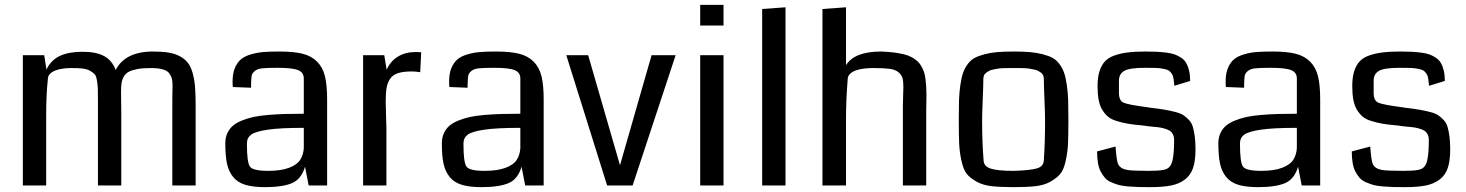

<svg xmlns="http://www.w3.org/2000/svg" viewBox="-20 -763 6032 790"><path d="M785 0H689V-325Q689 -380 690 -409Q690 -427 687.5 -438Q685 -449 677 -460.5Q669 -472 650 -477.5Q631 -483 601 -483Q568 -483 546 -479Q524 -475 510.5 -468Q497 -461 489.5 -448Q482 -435 480 -420.5Q478 -406 478 -383Q478 -372 478.5 -344.5Q479 -317 479 -300V0H383V-343Q383 -345 383 -350Q383 -383 382.5 -397.5Q382 -412 379 -431Q376 -450 370 -457Q364 -464 351 -471.5Q338 -479 320 -481Q302 -483 274 -483Q257 -483 241 -481Q225 -479 210.5 -474Q196 -469 186.5 -460Q177 -451 177 -438Q170 -373 170 -295V0H74V-536H162L171 -477Q191 -517 227.5 -533.5Q264 -550 320 -550Q375 -550 408 -532.5Q441 -515 456 -475Q495 -551 610 -551Q648 -551 674.5 -546.5Q701 -542 721 -531Q741 -520 753 -504.5Q765 -489 772.5 -463Q780 -437 782.5 -405.5Q785 -374 785 -329Z M1326 0H1250L1235 -77Q1220 -26 1181.5 -9.5Q1143 7 1070 7Q1021 7 989.5 -2.5Q958 -12 939.5 -34.5Q921 -57 914 -89.5Q907 -122 907 -173Q907 -196 915 -214Q923 -232 937 -244.5Q951 -257 974 -266.5Q997 -276 1022 -281.5Q1047 -287 1082.5 -290Q1118 -293 1151.5 -294Q1185 -295 1230 -295V-440Q1230 -465 1206.5 -474.5Q1183 -484 1123 -484Q1081 -484 1060 -482Q1039 -480 1028 -470.5Q1017 -461 1015.5 -451.5Q1014 -442 1013 -417Q1013 -408 1013 -402L938 -405Q937 -413 937 -428Q937 -461 946.5 -483.5Q956 -506 971.5 -519Q987 -532 1013 -539.5Q1039 -547 1065 -549Q1091 -551 1130 -551Q1188 -551 1224.5 -542Q1261 -533 1284.5 -509.5Q1308 -486 1317 -449.5Q1326 -413 1326 -354ZM1230 -153V-237Q1134 -237 1082.5 -229.5Q1031 -222 1013.5 -209Q996 -196 996 -173Q996 -172 996 -170Q996 -96 1008 -78Q1020 -60 1083 -60Q1136 -60 1169 -72.5Q1202 -85 1215 -105Q1228 -125 1230 -153Z M1713 -548 1709 -466Q1690 -469 1674 -469Q1639 -469 1617.5 -462Q1596 -455 1585 -438.5Q1574 -422 1570.5 -400.5Q1567 -379 1567 -344Q1567 -324 1568.5 -285.5Q1570 -247 1570 -230V0H1474V-536H1561L1571 -476Q1586 -511 1617 -530Q1648 -549 1691 -549Q1702 -549 1713 -548Z M2217 0H2141L2126 -77Q2111 -26 2072.5 -9.5Q2034 7 1961 7Q1912 7 1880.5 -2.5Q1849 -12 1830.5 -34.5Q1812 -57 1805 -89.5Q1798 -122 1798 -173Q1798 -196 1806 -214Q1814 -232 1828 -244.5Q1842 -257 1865 -266.5Q1888 -276 1913 -281.5Q1938 -287 1973.5 -290Q2009 -293 2042.5 -294Q2076 -295 2121 -295V-440Q2121 -465 2097.5 -474.5Q2074 -484 2014 -484Q1972 -484 1951 -482Q1930 -480 1919 -470.5Q1908 -461 1906.5 -451.5Q1905 -442 1904 -417Q1904 -408 1904 -402L1829 -405Q1828 -413 1828 -428Q1828 -461 1837.5 -483.5Q1847 -506 1862.5 -519Q1878 -532 1904 -539.5Q1930 -547 1956 -549Q1982 -551 2021 -551Q2079 -551 2115.5 -542Q2152 -533 2175.5 -509.5Q2199 -486 2208 -449.5Q2217 -413 2217 -354ZM2121 -153V-237Q2025 -237 1973.5 -229.5Q1922 -222 1904.5 -209Q1887 -196 1887 -173Q1887 -172 1887 -170Q1887 -96 1899 -78Q1911 -60 1974 -60Q2027 -60 2060 -72.5Q2093 -85 2106 -105Q2119 -125 2121 -153Z M2760 -536 2583 0H2478L2310 -536H2400L2531 -83L2661 -536Z M2957 0H2861V-536H2957ZM2957 -743V-658H2861V-743Z M3212 0H3116V-726L3212 -733Z M3791 0H3695V-325Q3695 -343 3696 -369.5Q3697 -396 3697 -405Q3697 -430 3693 -443Q3689 -456 3676 -466.5Q3663 -477 3639 -480Q3615 -483 3573 -483Q3554 -483 3536.5 -481Q3519 -479 3503.5 -474Q3488 -469 3478 -459.5Q3468 -450 3468 -438Q3461 -350 3461 -279V0H3364V-726L3461 -733V-495Q3496 -551 3606 -551Q3635 -550 3658 -547Q3681 -544 3699.5 -539.5Q3718 -535 3731.5 -527.5Q3745 -520 3754.5 -511.5Q3764 -503 3771 -490.5Q3778 -478 3782 -466.5Q3786 -455 3788 -437.5Q3790 -420 3791 -405.5Q3792 -391 3792 -369Q3792 -360 3791.5 -339Q3791 -318 3791 -307Z M4151 -60Q4220 -62 4247.5 -70.5Q4275 -79 4275 -105Q4280 -175 4280 -267Q4280 -297 4277.5 -353.5Q4275 -410 4275 -437Q4275 -445 4272.5 -452Q4270 -459 4264 -463.5Q4258 -468 4251.5 -471.5Q4245 -475 4234 -477Q4223 -479 4215.5 -480.5Q4208 -482 4194 -482.5Q4180 -483 4172.5 -483Q4165 -483 4150.5 -483Q4136 -483 4128.5 -483Q4121 -483 4107 -482.5Q4093 -482 4085.5 -480.5Q4078 -479 4067 -477Q4056 -475 4050 -471.5Q4044 -468 4037.5 -463.5Q4031 -459 4028.5 -452Q4026 -445 4026 -437Q4026 -410 4023.5 -353.5Q4021 -297 4021 -267Q4021 -175 4027 -105Q4027 -79 4055.5 -69.5Q4084 -60 4151 -60ZM4150 7Q4096 7 4060 3Q4024 -1 3997.5 -16Q3971 -31 3957.5 -48Q3944 -65 3936 -101.5Q3928 -138 3926.5 -173.5Q3925 -209 3925 -272Q3925 -320 3926 -351.5Q3927 -383 3931.5 -413.5Q3936 -444 3942.5 -463Q3949 -482 3961.5 -499Q3974 -516 3990 -524.5Q4006 -533 4030 -539.5Q4054 -546 4082.5 -548.5Q4111 -551 4150.5 -551Q4190 -551 4218.5 -548.5Q4247 -546 4271.5 -539.5Q4296 -533 4311.5 -524.5Q4327 -516 4339.5 -499Q4352 -482 4358.5 -463Q4365 -444 4369.5 -413.5Q4374 -383 4375 -351.5Q4376 -320 4376 -272Q4376 -209 4374.5 -173.5Q4373 -138 4365 -101.5Q4357 -65 4343 -48Q4329 -31 4303 -16Q4277 -1 4241 3Q4205 7 4150 7Z M4899 -148Q4899 -102 4889 -72Q4879 -42 4855 -24Q4831 -6 4797.5 0.5Q4764 7 4712 7Q4682 7 4663.5 6.5Q4645 6 4621 4Q4597 2 4583 -2Q4569 -6 4552.5 -13Q4536 -20 4526.5 -31Q4517 -42 4509 -57Q4501 -72 4497.5 -93Q4494 -114 4494 -140L4570 -160Q4574 -104 4580 -89Q4589 -69 4617 -64Q4638 -60 4705 -60Q4745 -60 4765 -63.5Q4785 -67 4792 -77Q4811 -93 4811 -187Q4811 -201 4805.5 -211Q4800 -221 4791.5 -226Q4783 -231 4768 -235Q4753 -239 4741 -240Q4729 -241 4709.5 -243Q4690 -245 4679 -247Q4643 -250 4620.5 -254Q4598 -258 4575 -265Q4552 -272 4539 -283Q4526 -294 4515.5 -311Q4505 -328 4500.5 -352Q4496 -376 4496 -409Q4496 -444 4503.5 -468.5Q4511 -493 4525 -509Q4539 -525 4563.5 -534Q4588 -543 4619 -547Q4650 -551 4694 -551Q4722 -551 4740 -550Q4758 -549 4779 -546.5Q4800 -544 4813.5 -539Q4827 -534 4840 -525.5Q4853 -517 4860.5 -504Q4868 -491 4872.5 -472.5Q4877 -454 4877 -430L4812 -410Q4810 -429 4808.5 -440Q4807 -451 4801 -460Q4795 -469 4788.5 -473Q4782 -477 4766.5 -480Q4751 -483 4735.5 -483.5Q4720 -484 4691 -484Q4628 -484 4606 -471.5Q4584 -459 4584 -431V-381Q4584 -349 4603 -340.5Q4622 -332 4706 -321Q4715 -319 4720 -319Q4753 -315 4773 -311.5Q4793 -308 4815 -302.5Q4837 -297 4848.5 -289.5Q4860 -282 4871.5 -270Q4883 -258 4888 -241Q4893 -224 4896 -201.5Q4899 -179 4899 -148Z M5412 0H5336L5321 -77Q5306 -26 5267.5 -9.5Q5229 7 5156 7Q5107 7 5075.5 -2.5Q5044 -12 5025.5 -34.5Q5007 -57 5000 -89.5Q4993 -122 4993 -173Q4993 -196 5001 -214Q5009 -232 5023 -244.5Q5037 -257 5060 -266.5Q5083 -276 5108 -281.5Q5133 -287 5168.5 -290Q5204 -293 5237.5 -294Q5271 -295 5316 -295V-440Q5316 -465 5292.5 -474.5Q5269 -484 5209 -484Q5167 -484 5146 -482Q5125 -480 5114 -470.5Q5103 -461 5101.5 -451.5Q5100 -442 5099 -417Q5099 -408 5099 -402L5024 -405Q5023 -413 5023 -428Q5023 -461 5032.5 -483.5Q5042 -506 5057.5 -519Q5073 -532 5099 -539.5Q5125 -547 5151 -549Q5177 -551 5216 -551Q5274 -551 5310.5 -542Q5347 -533 5370.5 -509.5Q5394 -486 5403 -449.5Q5412 -413 5412 -354ZM5316 -153V-237Q5220 -237 5168.5 -229.5Q5117 -222 5099.5 -209Q5082 -196 5082 -173Q5082 -172 5082 -170Q5082 -96 5094 -78Q5106 -60 5169 -60Q5222 -60 5255 -72.5Q5288 -85 5301 -105Q5314 -125 5316 -153Z M5947 -148Q5947 -102 5937 -72Q5927 -42 5903 -24Q5879 -6 5845.5 0.5Q5812 7 5760 7Q5730 7 5711.5 6.5Q5693 6 5669 4Q5645 2 5631 -2Q5617 -6 5600.5 -13Q5584 -20 5574.5 -31Q5565 -42 5557 -57Q5549 -72 5545.5 -93Q5542 -114 5542 -140L5618 -160Q5622 -104 5628 -89Q5637 -69 5665 -64Q5686 -60 5753 -60Q5793 -60 5813 -63.5Q5833 -67 5840 -77Q5859 -93 5859 -187Q5859 -201 5853.5 -211Q5848 -221 5839.5 -226Q5831 -231 5816 -235Q5801 -239 5789 -240Q5777 -241 5757.5 -243Q5738 -245 5727 -247Q5691 -250 5668.5 -254Q5646 -258 5623 -265Q5600 -272 5587 -283Q5574 -294 5563.5 -311Q5553 -328 5548.5 -352Q5544 -376 5544 -409Q5544 -444 5551.5 -468.5Q5559 -493 5573 -509Q5587 -525 5611.5 -534Q5636 -543 5667 -547Q5698 -551 5742 -551Q5770 -551 5788 -550Q5806 -549 5827 -546.5Q5848 -544 5861.5 -539Q5875 -534 5888 -525.5Q5901 -517 5908.5 -504Q5916 -491 5920.5 -472.5Q5925 -454 5925 -430L5860 -410Q5858 -429 5856.5 -440Q5855 -451 5849 -460Q5843 -469 5836.5 -473Q5830 -477 5814.5 -480Q5799 -483 5783.5 -483.5Q5768 -484 5739 -484Q5676 -484 5654 -471.5Q5632 -459 5632 -431V-381Q5632 -349 5651 -340.5Q5670 -332 5754 -321Q5763 -319 5768 -319Q5801 -315 5821 -311.5Q5841 -308 5863 -302.5Q5885 -297 5896.5 -289.5Q5908 -282 5919.5 -270Q5931 -258 5936 -241Q5941 -224 5944 -201.5Q5947 -179 5947 -148Z"/></svg>

Font: Myanmar Chatu
Style: Regular
Weight: 400
Designer: Danh Hong
Foundry: Google Inc.
Version: Version 2.00 November 20, 2015